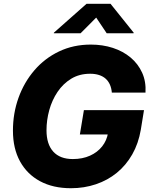

<svg xmlns="http://www.w3.org/2000/svg" viewBox="-20 -970 790 1000"><path d="M349.6 10.3Q256.3 10.3 188.7 -26.1Q121.1 -62.5 84.2 -129.6Q47.4 -196.8 47.4 -289.6Q47.4 -379.9 76.4 -460.7Q105.5 -541.5 159.2 -604Q212.9 -666.5 287.6 -702.1Q362.3 -737.8 453.1 -737.8Q514.6 -737.8 567.9 -720.5Q621.1 -703.1 660.2 -670.4Q699.2 -637.7 720.2 -591.6Q741.2 -545.4 737.8 -487.8H562.5Q560.5 -510.7 552.5 -529.1Q544.4 -547.4 530.3 -560.1Q516.1 -572.8 495.8 -579.3Q475.6 -585.9 449.7 -585.9Q393.6 -585.9 351.1 -560.1Q308.6 -534.2 279.8 -491.5Q251 -448.7 236.6 -396.5Q222.2 -344.2 222.2 -291.5Q222.2 -219.2 257.3 -180.4Q292.5 -141.6 359.4 -141.6Q409.7 -141.6 448.7 -159.2Q487.8 -176.8 512.2 -207.8Q536.6 -238.8 543 -279.3L575.2 -269.5H396L417 -396.5H730L713.4 -294.4Q701.2 -222.7 668.9 -166Q636.7 -109.4 588.6 -70.1Q540.5 -30.8 479.5 -10.3Q418.5 10.3 349.6 10.3ZM399.9 -796.9H260.3L260.7 -799.8L430.7 -950.2H555.7L676.3 -799.8L675.8 -796.9H535.6L481 -878.4Z"/></svg>

Font: Inter 18pt ExtraBold
Style: Italic
Weight: 800
Italic angle: -9.3988°
Designer: Rasmus Andersson
Foundry: rsms
Version: Version 4.001;git-66647c0bb